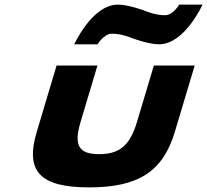

<svg xmlns="http://www.w3.org/2000/svg" viewBox="-20 -797 898 832"><path d="M551.6 -632C551.6 -632 622.1 -605 669.3 -605C780.2 -605 857.6 -777 857.6 -777H756.6C756.6 -777 729.9 -731 694.9 -731C651.4 -731 608.6 -750 608.6 -750C608.6 -750 538.1 -777 490.9 -777C379.2 -777 301.8 -605 301.8 -605H402.8C402.8 -605 429.5 -651 465.3 -651C508.9 -651 551.6 -632 551.6 -632ZM225.2 -513H402.2L329.3 -269C299 -168 320 -129 409.6 -129C499.1 -129 543.5 -168 573.7 -269L646.7 -513H823.7L737.8 -226C686.4 -54 579.7 15 366.5 15C153.3 15 87.9 -54 139.4 -226Z"/></svg>

Font: Hussar
Style: BdSuprExtOblThree
Weight: 700
Foundry: Cannot Into Space Fonts
Version: Version 2.00